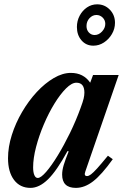

<svg xmlns="http://www.w3.org/2000/svg" viewBox="-20 -880 588 910"><path d="M124.5 10.5Q75 10.5 46.5 -27.2Q18 -65 18 -130Q18 -183.5 36 -240.2Q54 -297 84.8 -349.5Q115.5 -402 154.2 -443.8Q193 -485.5 234.8 -510Q276.5 -534.5 316 -534.5Q375.5 -534.5 407.5 -488L421 -524.5H542.5L384.5 -67.5Q376.5 -45.5 392.5 -45.5Q400.5 -45.5 411.2 -53.5Q422 -61.5 440.8 -82.2Q459.5 -103 491.5 -142L514.5 -125.5Q461.5 -51.5 421.2 -20.5Q381 10.5 339.5 10.5Q274.5 10.5 274.5 -52.5Q274.5 -73 282 -98Q289.5 -123 305.5 -162.5L300 -164Q249 -70.5 207.5 -30Q166 10.5 124.5 10.5ZM159 -36.5Q173.5 -36.5 198.8 -65.5Q224 -94.5 253.5 -142.8Q283 -191 311.8 -250Q340.5 -309 362 -368.5Q373 -398 376.5 -413.2Q380 -428.5 380 -441Q380 -488 342 -488Q320 -488 292.8 -460.8Q265.5 -433.5 238 -388.8Q210.5 -344 187.8 -290.5Q165 -237 151 -183.5Q137 -130 137 -86.5Q137 -63.5 142.8 -50Q148.5 -36.5 159 -36.5ZM422.5 -663.5Q388 -663.5 366.2 -688.8Q344.5 -714 344.5 -752Q344.5 -781 357.5 -805.5Q370.5 -830 392.2 -844.8Q414 -859.5 440.5 -859.5Q476 -859.5 500.5 -834.2Q525 -809 525 -772Q525 -743.5 510.5 -718.8Q496 -694 472.8 -678.8Q449.5 -663.5 422.5 -663.5ZM428.5 -714Q448 -714 463.5 -730.5Q479 -747 479 -767Q479 -784.5 466.5 -796.8Q454 -809 437 -809Q418.5 -809 404.2 -793.8Q390 -778.5 390 -756.5Q390 -738 401.2 -726Q412.5 -714 428.5 -714Z"/></svg>

Font: Libre Caslon Condensed Bold
Style: Italic
Weight: 700
Italic angle: -22.583°
Designer: Pablo Impallari, Rodrigo Fuenzalida, Katja Schimmel, Ertekin Erdin
Foundry: Pablo Impallari, Rodrigo Fuenzalida
Version: Version 2.000; ttfautohint (v1.8.4.7-5d5b);gftools[0.9.33]